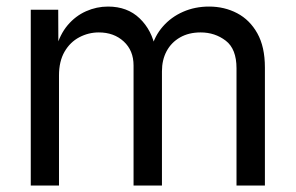

<svg xmlns="http://www.w3.org/2000/svg" viewBox="-20 -571 910 591"><path d="M74.7 0V-541H159.2L159.7 -421.4H152.3Q164.1 -464.8 188.2 -493.4Q212.4 -522 244.9 -536.4Q277.3 -550.8 312.5 -550.8Q372.1 -550.8 409.9 -514.4Q447.8 -478 458.5 -420.9H445.8Q455.6 -460 481.2 -489.3Q506.8 -518.6 543.5 -534.7Q580.1 -550.8 623.5 -550.8Q670.9 -550.8 710 -530.3Q749 -509.8 772.2 -468.3Q795.4 -426.8 795.4 -363.3V0H708V-360.8Q708 -420.4 674.8 -445.8Q641.6 -471.2 597.7 -471.2Q561 -471.2 534.2 -455.8Q507.3 -440.4 492.9 -413.6Q478.5 -386.7 478.5 -351.6V0H391.1V-369.6Q391.1 -415.5 360.8 -443.4Q330.6 -471.2 284.2 -471.2Q252.4 -471.2 224.1 -456.3Q195.8 -441.4 178.7 -411.9Q161.6 -382.3 161.6 -338.9V0Z"/></svg>

Font: Inter 17pt
Style: Regular
Weight: 400
Version: Version 4.001;git-66647c0bb